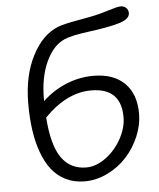

<svg xmlns="http://www.w3.org/2000/svg" viewBox="-54 -753 707 856"><g transform="rotate(-5 299.5 -325.5)"><path d="M291 56.2Q244.1 56.2 206.8 37.8Q169.4 19.5 144 -12.9Q118.7 -45.4 101.8 -91.8Q85 -138.2 77.4 -192.4Q69.8 -246.6 69.8 -310.1Q69.8 -435.5 116 -524.7Q162.1 -613.8 233.9 -641.1Q257.3 -650.4 320.3 -661.6Q383.3 -672.9 399.9 -676.8Q423.3 -682.1 450.4 -690.4Q477.5 -698.7 493.4 -702.9Q509.3 -707 518.1 -707Q531.7 -707 541.7 -698.2Q551.8 -689.5 551.8 -673.8Q551.8 -646 500 -631.8Q452.6 -618.2 370.8 -607.7Q289.1 -597.2 256.8 -583Q204.6 -560.5 172.9 -491.5Q141.1 -422.4 141.1 -326.2V-315.9Q188.5 -360.8 247.6 -385Q306.6 -409.2 369.1 -409.2Q459 -409.2 508.5 -360.6Q558.1 -312 558.1 -224.1Q558.1 -172.9 536.6 -122.1Q515.1 -71.3 479.2 -32Q443.4 7.3 393.6 31.7Q343.8 56.2 291 56.2ZM354 -345.2Q244.1 -345.2 144 -242.2Q152.8 -117.2 192.6 -61Q232.4 -4.9 303.2 -4.9Q347.7 -4.9 391.1 -37.1Q434.6 -69.3 461.2 -118.2Q487.8 -167 487.8 -213.9Q487.8 -345.2 354 -345.2Z"/></g></svg>

Font: Shantell Sans Bouncy
Style: Regular
Weight: 300
Designer: Stephen Nixon, Anya Danilova, Shantell Martin
Foundry: Arrow Type
Version: Version 1.006;[9816181b4]